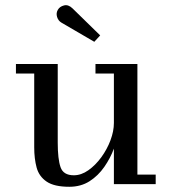

<svg xmlns="http://www.w3.org/2000/svg" viewBox="-20 -705 656 735"><path d="M215 -618.5Q203 -625.5 198.5 -640.2Q194 -655 201.5 -667.5Q208.5 -680 225 -684.2Q241.5 -688.5 257.5 -673L363.5 -569.5L341 -545ZM201 -460V-159Q201 -96 211.8 -65Q222.5 -34 262.5 -34Q291 -34 318.2 -53.2Q345.5 -72.5 367.8 -103Q390 -133.5 403 -168.2Q416 -203 416 -234.5V-423.5H345.5V-460H506V-36.5H576V0H416V-136Q402.5 -99.5 379.2 -66Q356 -32.5 322.8 -11.2Q289.5 10 245.5 10Q187.5 10 158.5 -9.8Q129.5 -29.5 120.2 -63.5Q111 -97.5 111 -141V-423.5H41V-460Z"/></svg>

Font: Bodoni* 06pt
Style: Regular
Weight: 400
Version: Version 2.3